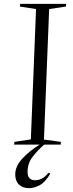

<svg xmlns="http://www.w3.org/2000/svg" viewBox="-20 -750 380 996"><path d="M53 0 55 -14 140 -27 167 -703 83 -716 85 -730H323L322 -716L235 -703L208 -26L296 -14L295 0H209Q176 29 149.5 63Q123 97 123 141Q123 165 133.5 175Q144 185 162 185Q179 185 196 177Q213 169 232 146L241 151Q214 196 185.5 211Q157 226 130 226Q98 226 78.5 207.5Q59 189 59 155Q59 112 97 71.5Q135 31 186 0Z"/></svg>

Font: Literata 72pt Light
Style: Italic
Weight: 300
Italic angle: -2°
Designer: Latin by Veronika Burian and Jose Scaglione. Greek by Irene Vlachou. Cyrillic by Vera Evstafieva
Foundry: TypeTogether
Version: Version 3.002